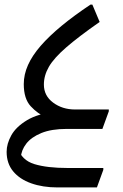

<svg xmlns="http://www.w3.org/2000/svg" viewBox="-20 -564 536 840"><path d="M9 100Q9 65 29.5 28Q50 -9 98 -38Q146 -67 226 -76L183 -50Q145 -66 114.5 -99Q84 -132 84 -196Q84 -238 102.5 -279.5Q121 -321 158 -363.5Q195 -406 249.5 -451Q304 -496 376 -544H384L416 -468Q323 -403 269.5 -356.5Q216 -310 194 -272Q172 -234 172 -194Q172 -145 212.5 -115Q253 -85 308 -85H456V-77L428 0H272Q205 0 161 18Q117 36 95 64.5Q73 93 71 126L58 84Q75 137 130.5 154Q186 171 277 171H432V179L404 256H232Q167 256 116.5 238Q66 220 37.5 185.5Q9 151 9 100Z"/></svg>

Font: Kufam
Style: Italic
Weight: 400
Italic angle: -11°
Designer: Artur Schmal
Foundry: Original Type
Version: Version 1.301; ttfautohint (v1.8.3)